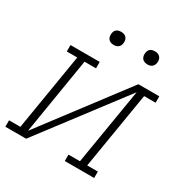

<svg xmlns="http://www.w3.org/2000/svg" viewBox="-181 -852 947 985"><g transform="rotate(30 292.5 -359.5)"><path d="M-15 0V-38H52L127 -492H65V-530H238V-492H170L96 -40L467 -530H591V-492H523L448 -38H511V0H337V-38H405L480 -490L108 0ZM456 -641Q447 -641 438.5 -644Q430 -647 424.5 -654Q419 -661 417.5 -670.5Q416 -680 418 -690Q419 -696 422 -702Q425 -708 431 -712Q437 -716 443.5 -717.5Q450 -719 456 -719Q466 -719 474.5 -716Q483 -713 488.5 -706Q494 -699 495.5 -689.5Q497 -680 495 -670Q494 -664 490.5 -658Q487 -652 481.5 -648Q476 -644 469.5 -642.5Q463 -641 456 -641ZM256 -641Q247 -641 238.5 -644Q230 -647 224.5 -654Q219 -661 217.5 -670.5Q216 -680 218 -690Q219 -696 222 -702Q225 -708 231 -712Q237 -716 243.5 -717.5Q250 -719 256 -719Q266 -719 274.5 -716Q283 -713 288.5 -706Q294 -699 295.5 -689.5Q297 -680 295 -670Q294 -664 290.5 -658Q287 -652 281.5 -648Q276 -644 269.5 -642.5Q263 -641 256 -641Z"/></g></svg>

Font: Iosevka Curly Slab XLtExObl
Style: Regular
Weight: 200
Width: 7
Italic angle: -9°
Monospace: yes
Designer: Belleve Invis
Foundry: Belleve Invis
Version: Version 11.0.0; ttfautohint (v1.8.3)